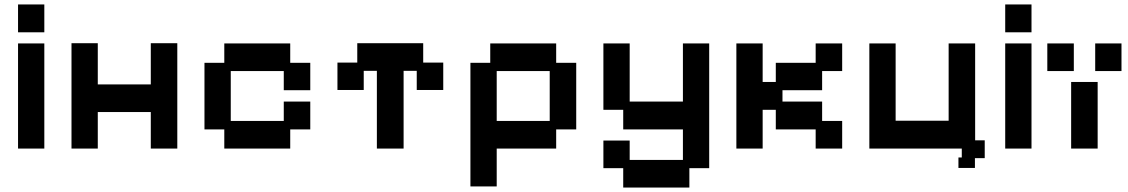

<svg xmlns="http://www.w3.org/2000/svg" viewBox="-20 -656 5066 862"><path d="M61 11V-461H179V11ZM61 -511V-636H179V-511Z M301 11V-462H419V-277H657V-462H776V11H657V-153H419V11Z M987 11V-75H898V-374H987V-461H1283V-374H1373V-251H1254V-337H1016V-113H1254V-200H1373V-75H1283V11Z M1672 11V-338H1613V-252H1495V-375H1584V-462H1880V-375H1970V-252H1851V-338H1792V11Z M2092 181V-374H2181V-461H2477V-374H2567V-75H2477V11H2210V181ZM2210 -113H2448V-337H2210Z M2778 186V99H2689V-25H2807V62H3046V-75H2778V-163H2689V-461H2807V-200H3046V-461H3164V99H3075V186Z M3286 11V-461H3404V-288H3463V-374H3642V-461H3761V-337H3671V-251H3493V-200H3671V-113H3761V11H3642V-75H3463V-163H3404V11Z M4283 98V51H4298V11H3883V-461H4001V-114H4239V-461H4358V-26H4401V54H4357V98Z M4493 11V-461H4611V11ZM4493 -511V-636H4611V-511Z M4789 11V-288H4908V11ZM4682 -337V-461H4801V-337ZM4897 -337V-461H5015V-337Z"/></svg>

Font: Pixelify Sans SemiBold
Style: Regular
Weight: 600
Designer: Stefie Justprince
Foundry: Typecalism Foundryline
Version: Version 1.000